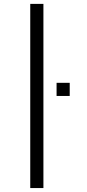

<svg xmlns="http://www.w3.org/2000/svg" viewBox="-20 -953 440 973"><path d="M266.7 -466.7V-533.3H333.3V-466.7ZM133.3 0V-933.3H200V0Z"/></svg>

Font: Galmuri14 Regular
Style: Regular
Weight: 400
Designer: Lee Minseo (quiple)
Version: Version 2.399;hotconv 1.1.1;makeotfexe 2.6.0 DEVELOPMENT